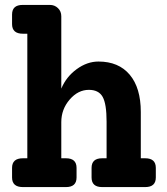

<svg xmlns="http://www.w3.org/2000/svg" viewBox="-20 -760 679 780"><path d="M570 -117Q613 -117 613 -78V-39Q613 0 570 0H395Q352 0 352 -39V-78Q352 -117 395 -117H413V-266Q413 -338 397 -366.5Q381 -395 341 -395Q297 -395 263 -355.5Q229 -316 229 -264V-117H248Q291 -117 291 -78V-39Q291 0 248 0H73Q29 0 29 -39V-78Q29 -117 73 -117H91V-623H73Q29 -623 29 -662V-701Q29 -740 72 -740H183Q202 -740 215.5 -727Q229 -714 229 -694V-400Q249 -448 291.5 -479Q334 -510 380 -510Q462 -510 507 -456.5Q552 -403 552 -305V-117Z"/></svg>

Font: Solway
Style: Bold
Weight: 700
Designer: Mariya V. Pigoulevskaya
Foundry: The Northern Block Ltd.
Version: Version 1.000;hotconv 1.0.109;makeotfexe 2.5.65596